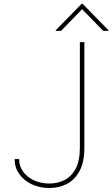

<svg xmlns="http://www.w3.org/2000/svg" viewBox="-20 -940 568 970"><path d="M383.5 -727.3H406.2V-193.2Q405.9 -119.3 381.2 -74.8Q356.5 -30.2 316.6 -10.1Q276.6 9.9 230.1 9.9Q180 9.9 140.1 -9.2Q100.1 -28.4 76.9 -61.4Q53.6 -94.5 54 -136.4H76.7Q76.3 -100.9 96.6 -73Q116.8 -45.1 151.8 -28.9Q186.8 -12.8 230.1 -12.8Q269.9 -12.8 304.9 -29.8Q339.8 -46.9 361.5 -86.3Q383.2 -125.7 383.5 -193.2ZM288.4 -784.1 394.9 -893.5 501.4 -784.1H528.4V-786.9L397.7 -920.5H392L261.4 -786.9V-784.1Z"/></svg>

Font: Inter UI Thin
Style: Regular
Weight: 100
Designer: Rasmus Andersson
Foundry: rsms
Version: 3.2;8d6f07862